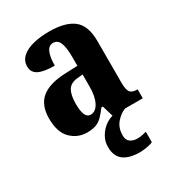

<svg xmlns="http://www.w3.org/2000/svg" viewBox="-188 -659 917 1007"><g transform="rotate(-30 270.5 -155.5)"><path d="M175 10Q118 10 77.5 -30Q37 -70 37 -153Q37 -235 85.5 -274Q134 -313 232 -316L304 -319V-374Q304 -429 292.5 -458Q281 -487 253 -487Q227 -487 214.5 -458.5Q202 -430 202 -379Q137 -379 105.5 -395Q74 -411 74 -447Q74 -482 100 -505Q126 -528 169.5 -538.5Q213 -549 265 -549Q362 -549 411 -511Q460 -473 460 -379V-125Q460 -84 471.5 -69Q483 -54 513 -54H516V0H333L313 -67H304Q284 -40 267 -23Q250 -6 228.5 2Q207 10 175 10ZM237 -62Q268 -62 286.5 -97.5Q305 -133 305 -191V-266L273 -263Q230 -259 213.5 -231Q197 -203 197 -149Q197 -107 206.5 -84.5Q216 -62 237 -62ZM365 238Q298 238 264 212Q230 186 230 130Q230 98 245 71Q260 44 283 25.5Q306 7 332 0H409Q380 10 353.5 40Q327 70 327 117Q327 144 344 156.5Q361 169 387 169Q411 169 442 160V223Q429 230 403.5 234Q378 238 365 238Z"/></g></svg>

Font: Noto Serif Tamil Condensed ExtraBold
Style: Regular
Weight: 800
Width: 3
Designer: Indian Type Foundry, Tom Grace, and the Monotype Design Team
Foundry: Monotype Imaging Inc.
Version: Version 2.004; ttfautohint (v1.8.4.7-5d5b)